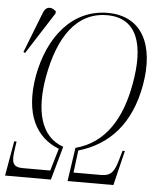

<svg xmlns="http://www.w3.org/2000/svg" viewBox="-75 -770 661 814"><g transform="rotate(5 255.5 -362.5)"><path d="M-23 0H172L212 -143C114 -177 88 -287 113 -431C144 -604 219 -715 349 -715C478 -715 513 -602 482 -434C456 -288 392 -177 264 -143L243 0H438L474 -148H464L454 -113C439 -60 427 -38 382 -38H265L277 -133C408 -171 497 -268 526 -434C556 -604 498 -725 351 -725C201 -725 101 -602 70 -431C42 -268 96 -171 194 -133L166 -38H49C5 -38 0 -60 8 -113L13 -148H3ZM16 -525 130 -703 131 -712C114 -729 89 -733 77 -703L9 -529Z"/></g></svg>

Font: Noto Serif Display ExtraCondensed ExtraLight
Style: Italic
Weight: 200
Width: 2
Italic angle: -12°
Designer: Monotype Design Team
Foundry: Monotype Imaging Inc.
Version: Version 2.009